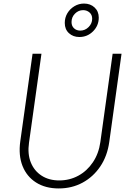

<svg xmlns="http://www.w3.org/2000/svg" viewBox="-20 -1047 731 1079"><path d="M310 12Q235 12 182.5 -21.5Q130 -55 106.5 -114.5Q83 -174 94 -253L163 -745H213L143 -245Q134 -182 153 -134.5Q172 -87 213.5 -60Q255 -33 313 -33Q371 -33 420 -59.5Q469 -86 502 -135Q535 -184 544 -249L613 -745H663L594 -249Q583 -170 543.5 -111.5Q504 -53 444 -20.5Q384 12 310 12ZM426 -839Q391 -839 367.5 -860.5Q344 -882 344 -918Q344 -948 358.5 -972.5Q373 -997 398 -1012Q423 -1027 452 -1027Q488 -1027 511.5 -1005Q535 -983 535 -948Q535 -903 503 -871Q471 -839 426 -839ZM431 -875Q458 -875 478 -895Q498 -915 498 -942Q498 -964 483 -977Q468 -990 447 -990Q421 -990 401.5 -970.5Q382 -951 382 -923Q382 -901 396 -888Q410 -875 431 -875Z"/></svg>

Font: Plus Jakarta Sans ExtraLight
Style: Italic
Weight: 200
Italic angle: -8°
Designer: Gumpita Rahayu
Foundry: Tokotype
Version: Version 2.071; ttfautohint (v1.8.4.7-5d5b);gftools[0.9.29]